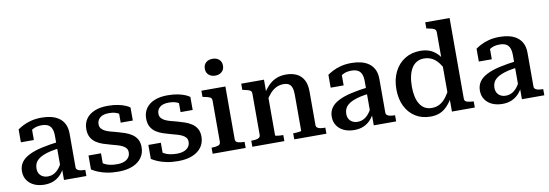

<svg xmlns="http://www.w3.org/2000/svg" viewBox="-56 -1132 4372 1529"><g transform="rotate(-10 2129.5 -367.5)"><path d="M379 -308 378 -256Q334 -252 299 -244Q264 -236 238 -225Q212 -214 195.5 -200Q179 -186 171 -168Q163 -150 163 -128Q163 -103 173 -86Q183 -69 201 -59.5Q219 -50 242 -50Q274 -50 298.5 -65.5Q323 -81 342 -108.5Q361 -136 375 -174L378 -110Q363 -73 338.5 -46Q314 -19 281 -4.5Q248 10 205 10Q159 10 123 -6Q87 -22 66 -52.5Q45 -83 45 -125Q45 -166 66 -196.5Q87 -227 129.5 -248.5Q172 -270 234 -284Q296 -298 379 -308ZM363 0V-103L353 -104V-358Q353 -396 342.5 -418.5Q332 -441 312 -450.5Q292 -460 262 -460Q217 -460 188 -441.5Q159 -423 141 -397Q138 -409 139.5 -419Q141 -429 147 -437Q153 -445 162 -451Q171 -457 182 -460V-355H77V-459Q92 -470 119 -484.5Q146 -499 185 -509.5Q224 -520 273 -520Q313 -520 349 -511.5Q385 -503 412.5 -483.5Q440 -464 455.5 -432.5Q471 -401 471 -355V-84Q471 -71 480 -63.5Q489 -56 505 -53Q521 -50 542 -50L544 -49V0Z M909 -128Q909 -148 898.5 -161Q888 -174 870 -183Q852 -192 829 -198.5Q806 -205 780 -212Q750 -220 719.5 -230Q689 -240 663.5 -257Q638 -274 623 -301Q608 -328 608 -368Q608 -415 632 -449.5Q656 -484 700.5 -502.5Q745 -521 807 -521Q855 -521 891 -513.5Q927 -506 951 -495.5Q975 -485 985 -476V-371H887V-463Q899 -464 906.5 -460Q914 -456 917.5 -449Q921 -442 921 -433.5Q921 -425 918 -416Q907 -431 890.5 -441.5Q874 -452 853.5 -457Q833 -462 807 -462Q759 -462 735 -441.5Q711 -421 711 -389Q711 -368 722.5 -354Q734 -340 752.5 -331Q771 -322 795 -315.5Q819 -309 846 -302Q876 -294 906.5 -283.5Q937 -273 962 -256.5Q987 -240 1002 -214.5Q1017 -189 1017 -150Q1017 -102 991.5 -66Q966 -30 918 -10Q870 10 802 10Q751 10 711 2Q671 -6 641 -18.5Q611 -31 589 -45V-158H690V-36Q674 -44 666 -53Q658 -62 655 -71Q652 -80 653.5 -88.5Q655 -97 660 -103Q676 -85 697 -73Q718 -61 744 -55.5Q770 -50 801 -50Q835 -50 858.5 -59Q882 -68 895.5 -85.5Q909 -103 909 -128Z M1393 -128Q1393 -148 1382.5 -161Q1372 -174 1354 -183Q1336 -192 1313 -198.5Q1290 -205 1264 -212Q1234 -220 1203.5 -230Q1173 -240 1147.5 -257Q1122 -274 1107 -301Q1092 -328 1092 -368Q1092 -415 1116 -449.5Q1140 -484 1184.5 -502.5Q1229 -521 1291 -521Q1339 -521 1375 -513.5Q1411 -506 1435 -495.5Q1459 -485 1469 -476V-371H1371V-463Q1383 -464 1390.5 -460Q1398 -456 1401.5 -449Q1405 -442 1405 -433.5Q1405 -425 1402 -416Q1391 -431 1374.5 -441.5Q1358 -452 1337.5 -457Q1317 -462 1291 -462Q1243 -462 1219 -441.5Q1195 -421 1195 -389Q1195 -368 1206.5 -354Q1218 -340 1236.5 -331Q1255 -322 1279 -315.5Q1303 -309 1330 -302Q1360 -294 1390.5 -283.5Q1421 -273 1446 -256.5Q1471 -240 1486 -214.5Q1501 -189 1501 -150Q1501 -102 1475.5 -66Q1450 -30 1402 -10Q1354 10 1286 10Q1235 10 1195 2Q1155 -6 1125 -18.5Q1095 -31 1073 -45V-158H1174V-36Q1158 -44 1150 -53Q1142 -62 1139 -71Q1136 -80 1137.5 -88.5Q1139 -97 1144 -103Q1160 -85 1181 -73Q1202 -61 1228 -55.5Q1254 -50 1285 -50Q1319 -50 1342.5 -59Q1366 -68 1379.5 -85.5Q1393 -103 1393 -128Z M1695 -609Q1662 -609 1641.5 -627.5Q1621 -646 1621 -677Q1621 -709 1641.5 -727Q1662 -745 1695 -745Q1727 -745 1747.5 -727Q1768 -709 1768 -677Q1768 -646 1747.5 -627.5Q1727 -609 1695 -609ZM1758 -510V-83Q1758 -62 1779 -55.5Q1800 -49 1831 -49H1832V0H1565V-49H1566Q1597 -49 1617.5 -55.5Q1638 -62 1638 -83V-417Q1638 -437 1622.5 -444.5Q1607 -452 1574 -458L1564 -460V-510Z M1886 0V-49H1888Q1909 -49 1925 -51.5Q1941 -54 1950.5 -61.5Q1960 -69 1960 -83V-417Q1960 -431 1953 -438Q1946 -445 1931.5 -449.5Q1917 -454 1896 -458L1886 -460V-510H2070V-403L2080 -396V-58Q2080 -55 2090 -53Q2100 -51 2115 -50Q2130 -49 2143 -49H2145V0ZM2485 0H2225V-49H2227Q2239 -49 2254 -50Q2269 -51 2280 -53Q2291 -55 2291 -58V-350Q2291 -384 2283.5 -406Q2276 -428 2259.5 -438Q2243 -448 2215 -448Q2185 -448 2158 -435Q2131 -422 2107.5 -396Q2084 -370 2062 -331L2060 -402Q2084 -441 2112 -467.5Q2140 -494 2174 -507Q2208 -520 2249 -520Q2298 -520 2334.5 -502.5Q2371 -485 2391 -448.5Q2411 -412 2411 -355V-83Q2411 -69 2420.5 -61.5Q2430 -54 2446 -51.5Q2462 -49 2483 -49H2485Z M2884 -308 2883 -256Q2839 -252 2804 -244Q2769 -236 2743 -225Q2717 -214 2700.5 -200Q2684 -186 2676 -168Q2668 -150 2668 -128Q2668 -103 2678 -86Q2688 -69 2706 -59.5Q2724 -50 2747 -50Q2779 -50 2803.5 -65.5Q2828 -81 2847 -108.5Q2866 -136 2880 -174L2883 -110Q2868 -73 2843.5 -46Q2819 -19 2786 -4.5Q2753 10 2710 10Q2664 10 2628 -6Q2592 -22 2571 -52.5Q2550 -83 2550 -125Q2550 -166 2571 -196.5Q2592 -227 2634.5 -248.5Q2677 -270 2739 -284Q2801 -298 2884 -308ZM2868 0V-103L2858 -104V-358Q2858 -396 2847.5 -418.5Q2837 -441 2817 -450.5Q2797 -460 2767 -460Q2722 -460 2693 -441.5Q2664 -423 2646 -397Q2643 -409 2644.5 -419Q2646 -429 2652 -437Q2658 -445 2667 -451Q2676 -457 2687 -460V-355H2582V-459Q2597 -470 2624 -484.5Q2651 -499 2690 -509.5Q2729 -520 2778 -520Q2818 -520 2854 -511.5Q2890 -503 2917.5 -483.5Q2945 -464 2960.5 -432.5Q2976 -401 2976 -355V-84Q2976 -71 2985 -63.5Q2994 -56 3010 -53Q3026 -50 3047 -50L3049 -49V0Z M3611 -84Q3611 -64 3631 -57.5Q3651 -51 3682 -50L3685 -49V0H3500V-115L3491 -113V-644Q3491 -657 3484 -664.5Q3477 -672 3462 -676.5Q3447 -681 3425 -685L3414 -687V-737H3611ZM3334 -520Q3377 -520 3409.5 -507.5Q3442 -495 3469 -468.5Q3496 -442 3519 -400L3515 -316Q3494 -364 3470 -395Q3446 -426 3417 -440.5Q3388 -455 3353 -455Q3320 -455 3295 -440.5Q3270 -426 3253.5 -399.5Q3237 -373 3228.5 -335Q3220 -297 3220 -251Q3220 -206 3228 -170Q3236 -134 3252.5 -108Q3269 -82 3293 -69Q3317 -56 3349 -56Q3385 -56 3414 -72.5Q3443 -89 3467.5 -122Q3492 -155 3515 -203L3518 -122Q3492 -78 3465 -48.5Q3438 -19 3404.5 -4.5Q3371 10 3327 10Q3257 10 3205 -22.5Q3153 -55 3124 -113.5Q3095 -172 3095 -251Q3095 -331 3125 -391.5Q3155 -452 3209 -486Q3263 -520 3334 -520Z M4082 -308 4081 -256Q4037 -252 4002 -244Q3967 -236 3941 -225Q3915 -214 3898.5 -200Q3882 -186 3874 -168Q3866 -150 3866 -128Q3866 -103 3876 -86Q3886 -69 3904 -59.5Q3922 -50 3945 -50Q3977 -50 4001.5 -65.5Q4026 -81 4045 -108.5Q4064 -136 4078 -174L4081 -110Q4066 -73 4041.5 -46Q4017 -19 3984 -4.5Q3951 10 3908 10Q3862 10 3826 -6Q3790 -22 3769 -52.5Q3748 -83 3748 -125Q3748 -166 3769 -196.5Q3790 -227 3832.5 -248.5Q3875 -270 3937 -284Q3999 -298 4082 -308ZM4066 0V-103L4056 -104V-358Q4056 -396 4045.5 -418.5Q4035 -441 4015 -450.5Q3995 -460 3965 -460Q3920 -460 3891 -441.5Q3862 -423 3844 -397Q3841 -409 3842.5 -419Q3844 -429 3850 -437Q3856 -445 3865 -451Q3874 -457 3885 -460V-355H3780V-459Q3795 -470 3822 -484.5Q3849 -499 3888 -509.5Q3927 -520 3976 -520Q4016 -520 4052 -511.5Q4088 -503 4115.5 -483.5Q4143 -464 4158.5 -432.5Q4174 -401 4174 -355V-84Q4174 -71 4183 -63.5Q4192 -56 4208 -53Q4224 -50 4245 -50L4247 -49V0Z"/></g></svg>

Font: Roboto Serif 36pt Medium
Style: Regular
Weight: 500
Designer: Greg Gazdowicz
Foundry: Commercial Type
Version: Version 1.008